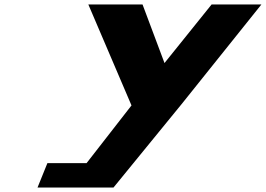

<svg xmlns="http://www.w3.org/2000/svg" viewBox="-20 -845 1198 865"><path d="M377.9 -825 572.4 -370 370 -110H193.5L149 0H284.3H491.2L798.2 -376L1157.8 -825H933.4L721.1 -561L622.1 -825Z"/></svg>

Font: Hussar
Style: BdWideOblFour
Weight: 700
Foundry: Cannot Into Space Fonts
Version: Version 2.00